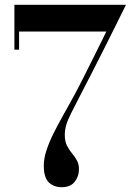

<svg xmlns="http://www.w3.org/2000/svg" viewBox="-20 -770 554 800"><path d="M237 10Q204.5 10 183.5 -10Q162.5 -30 162.5 -80Q162.5 -109.5 173.5 -143.2Q184.5 -177 202.8 -213.8Q221 -250.5 243 -289.5Q265 -328.5 287.5 -369.5Q306.5 -404.5 329.8 -451Q353 -497.5 377.5 -546.2Q402 -595 423 -638.5H59.5V-563H40V-750H505Q505 -750 492 -724Q479 -698 458 -655.5Q437 -613 411.5 -562.5Q386 -512 360.2 -461.5Q334.5 -411 313 -370Q289.5 -324.5 275.5 -296.5Q261.5 -268.5 255.8 -248.5Q250 -228.5 250 -207.5Q250 -181 259 -163.2Q268 -145.5 279.8 -131.5Q291.5 -117.5 300.2 -102Q309 -86.5 309 -65Q309 -34.5 291 -12.2Q273 10 237 10Z"/></svg>

Font: Bodoni Moda Medium
Style: Regular
Weight: 500
Designer: Owen Earl
Foundry: indestructible type
Version: Version 2.005